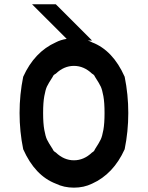

<svg xmlns="http://www.w3.org/2000/svg" viewBox="-20 -853 682 883"><path d="M403.3 -8.3Q365.8 10 320 10Q274.2 10 236.7 -8.3Q140.8 -45 86.7 -166.7Q70 -248.3 70 -333.3Q70 -418.3 86.7 -500Q138.3 -614.2 236.7 -658.3Q259.2 -670 286.7 -674.2L127.5 -833.3H236.7L403.3 -666.7H383.3Q394.2 -663.3 403.3 -658.3Q499.2 -621.7 553.3 -500Q570 -418.3 570 -333.3Q570 -248.3 553.3 -166.7Q501.7 -52.5 403.3 -8.3ZM403.3 -151.7Q413.3 -156.7 416.7 -166.7Q436.7 -197.5 443.3 -211.7Q450 -225.8 455.4 -255.4Q460.8 -285 460.8 -333.3Q460.8 -381.7 455.4 -411.2Q450 -440.8 443.3 -455Q436.7 -469.2 416.7 -500Q413.3 -509.2 403.3 -514.2Q365.8 -550 320 -550Q274.2 -550 236.7 -514.2Q225 -508.3 222.5 -500Q202.5 -469.2 195.8 -455Q189.2 -440.8 183.8 -411.2Q178.3 -381.7 178.3 -333.3Q178.3 -285 183.8 -255.4Q189.2 -225.8 195.8 -211.7Q202.5 -197.5 222.5 -166.7Q225.8 -157.5 236.7 -151.7Q274.2 -115.8 320 -115.8Q365.8 -115.8 403.3 -151.7Z"/></svg>

Font: 0xA000
Style: Bold
Weight: 700
Version: Version 0.1